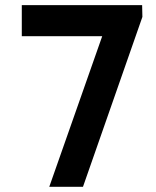

<svg xmlns="http://www.w3.org/2000/svg" viewBox="-20 -720 603 740"><path d="M374 -580.6H64V-700.2H527.8L528.8 -654.8L299.8 0H169.9Z"/></svg>

Font: Selawik Semibold
Style: Regular
Weight: 600
Designer: Aaron Bell
Foundry: Microsoft Corporation
Version: Version 1.01